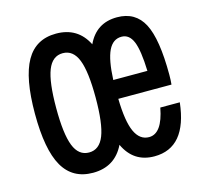

<svg xmlns="http://www.w3.org/2000/svg" viewBox="-94 -717 888 837"><g transform="rotate(-15 350.0 -299.0)"><path d="M227 15Q135 15 91.5 -61Q48 -137 48 -299Q48 -460 91.5 -536.5Q135 -613 227 -613Q325 -613 368 -527Q408 -613 502 -613Q585 -613 621.5 -543Q658 -473 658 -312Q658 -301 657.5 -289Q657 -277 656 -268H416Q418 -166 439.5 -119Q461 -72 503 -72Q562 -72 583 -184H671Q649 15 504 15Q410 15 369 -73Q326 15 227 15ZM499 -526Q460 -526 440 -484.5Q420 -443 416 -353H570Q567 -446 550.5 -486Q534 -526 499 -526ZM233 -75Q280 -75 301 -128.5Q322 -182 322 -299Q322 -416 301 -469.5Q280 -523 233 -523Q186 -523 165 -469.5Q144 -416 144 -299Q144 -182 165 -128.5Q186 -75 233 -75Z"/></g></svg>

Font: Martian Mono Light
Style: Regular
Weight: 300
Monospace: yes
Designer: Roman Shamin
Foundry: Evil Martians
Version: Version 1.000; ttfautohint (v1.8.4.7-5d5b)